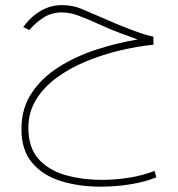

<svg xmlns="http://www.w3.org/2000/svg" viewBox="-20 -385 689 743"><path d="M573.7 -243.2V-211.9Q510.3 -205.6 442.9 -189.5Q375.5 -173.3 312.5 -147.2Q249.5 -121.1 199.2 -84.2Q148.9 -47.4 119.4 1Q89.8 49.3 89.8 109.9Q89.8 186 128.9 230Q168 273.9 233.2 292.5Q298.3 311 376.5 311Q425.8 311 478.8 302.7Q531.7 294.4 578.1 276.4L585 301.3Q540.5 319.3 483.6 328.4Q426.8 337.4 369.1 337.4Q286.1 337.4 216.3 315.9Q146.5 294.4 104.7 245.4Q63 196.3 63 114.7Q63 34.2 102.5 -25.1Q142.1 -84.5 207.5 -125.7Q272.9 -167 352.5 -192.9Q432.1 -218.8 512.7 -232.4Q512.7 -232.4 502 -236.3Q491.2 -240.2 476.6 -245.6Q461.9 -251 449.2 -255.4Q401.4 -273.4 360.8 -292.2Q320.3 -311 285.4 -324Q250.5 -336.9 219.2 -336.9Q179.2 -336.9 148.7 -317.1Q118.2 -297.4 98.1 -273.9L93.8 -268.6L69.8 -280.3L74.2 -286.1Q103 -323.7 140.1 -344.5Q177.2 -365.2 219.7 -365.2Q260.3 -365.2 293.7 -351.3Q327.1 -337.4 362.8 -321.8Q433.1 -290.5 487.3 -270Q541.5 -249.5 573.7 -243.2Z"/></svg>

Font: Vazirmatn RD Thin
Style: Regular
Weight: 100
Designer: Saber Rastikerdar
Foundry: Saber Rastikerdar
Version: Version 32.102